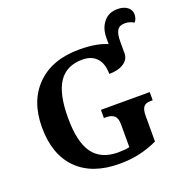

<svg xmlns="http://www.w3.org/2000/svg" viewBox="-152 -1013 1121 1162"><g transform="rotate(-20 408.0 -432.5)"><path d="M606.9 -733.9Q606.9 -795.4 639.4 -835.2Q671.9 -875 728 -875Q767.6 -875 791.7 -857.2Q815.9 -839.4 815.9 -810.1Q815.9 -795.9 811.3 -782.7Q806.6 -769.5 798.8 -762.2Q785.2 -770.5 771.5 -774.7Q757.8 -778.8 741.2 -778.8Q706.1 -778.8 692.1 -755.9Q678.2 -732.9 678.2 -686V-607.9Q678.2 -570.3 643.3 -546.6Q608.4 -522.9 548.8 -522.9Q548.8 -589.4 516.4 -624.8Q483.9 -660.2 424.8 -660.2Q322.3 -660.2 272.7 -586.9Q223.1 -513.7 223.1 -357.9Q223.1 -201.7 275.6 -129.9Q328.1 -58.1 438 -58.1Q456.5 -58.1 475.1 -59.6Q493.7 -61 511.2 -64.9V-211.9Q511.2 -251.5 493.4 -267.3Q475.6 -283.2 439.9 -283.2H426.8V-335.9H741.2V-283.2H728Q694.8 -283.2 681.9 -265.9Q668.9 -248.5 668.9 -208V-43.9Q610.4 -16.6 550.8 -3.4Q491.2 9.8 422.9 9.8Q247.1 9.8 151.1 -86.4Q55.2 -182.6 55.2 -357.9Q55.2 -527.3 154.1 -625.7Q252.9 -724.1 428.2 -724.1Q485.8 -724.1 530.5 -716.1Q575.2 -708 606.9 -693.8Z"/></g></svg>

Font: Droid Serif
Style: Bold
Weight: 700
Designer: Monotype Design team
Foundry: Monotype Imaging Inc.
Version: Version 1.03